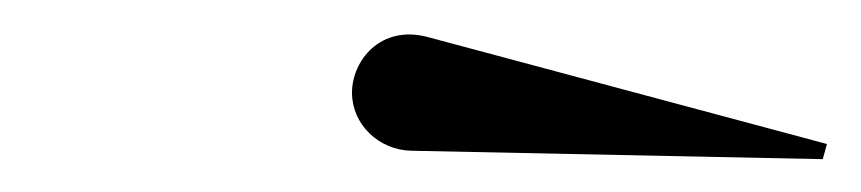

<svg xmlns="http://www.w3.org/2000/svg" viewBox="-20 -810 511 114"><path d="M224 -720.5 468.5 -715.5 471 -724.5 234 -788C206 -795.5 189 -774 189 -755C189 -736 205 -721 224 -720.5Z"/></svg>

Font: Bodoni* 24pt
Style: Italic
Weight: 400
Italic angle: -13°
Version: Version 2.3